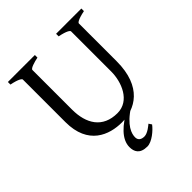

<svg xmlns="http://www.w3.org/2000/svg" viewBox="-227 -752 1107 1107"><g transform="rotate(-45 326.5 -199.0)"><path d="M623 -594V-615H417V-594C473 -583 488 -570 488 -564V-236C488 -151 445 -41 344 -41C224 -41 173 -126 173 -241V-564C173 -576 214 -588 244 -594V-615H24V-594C80 -583 95 -570 95 -564V-217C95 -31 222 15 325 15C431 15 552 -47 552 -256V-564C552 -570 564 -582 623 -594ZM439 146 427 128C421 133 386 164 359 164C335 164 317 154 317 129C317 101 331 48 426 -12L404 -21C314 27 254 83 254 146C254 183 269 217 330 217C368 217 418 174 439 146Z"/></g></svg>

Font: Temporarium
Style: Regular
Weight: 400
Version: Version 1.1